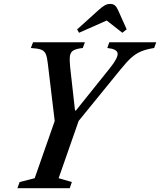

<svg xmlns="http://www.w3.org/2000/svg" viewBox="-20 -982 836 1002"><path d="M71 0 82.5 -32 161 -52 265.5 -350.5 229.5 -651Q226 -683.5 218.8 -700.2Q211.5 -717 193.8 -723.2Q176 -729.5 141 -731.5L152.5 -761.5H423L412 -731.5Q380 -728 364.2 -719.5Q348.5 -711 345.2 -691Q342 -671 346 -632.5L371.5 -405H376L554 -627Q597 -681 593.8 -703.8Q590.5 -726.5 540 -731.5L550.5 -761.5H795.5L784.5 -731.5Q743 -725 715.8 -713.5Q688.5 -702 664 -679.8Q639.5 -657.5 607 -617L390.5 -351L286 -52L355 -32L344 0ZM392.5 -811 382.5 -828.5 494.5 -929.5Q514 -947 527 -954.2Q540 -961.5 554.5 -961.5Q570 -961.5 579 -954.2Q588 -947 596 -929.5L641 -829L618.5 -811L537 -875Z"/></svg>

Font: Libre Caslon Condensed SemiBold Italic
Style: Regular
Weight: 600
Italic angle: -22.583°
Designer: Pablo Impallari, Rodrigo Fuenzalida, Katja Schimmel, Ertekin Erdin
Foundry: Pablo Impallari, Rodrigo Fuenzalida
Version: Version 2.000; ttfautohint (v1.8.4.7-5d5b);gftools[0.9.33]